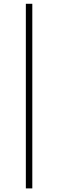

<svg xmlns="http://www.w3.org/2000/svg" viewBox="-20 -788 315 1040"><path d="M120 232.5V-767.5H155V232.5Z"/></svg>

Font: Newsreader Caption ExtraLight
Style: Regular
Weight: 275
Designer: Hugues Gentile
Foundry: Production Type
Version: Version 1.001